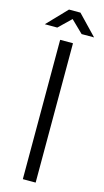

<svg xmlns="http://www.w3.org/2000/svg" viewBox="-166 -994 561 1038"><g transform="rotate(15 115.0 -475.0)"><path d="M150.9 -779.8V0H79.1V-779.8ZM46.9 -839.8H-22.9L83 -950.2H147L252.9 -839.8H183.1L115.2 -905.8Z"/></g></svg>

Font: Cooper Hewitt
Style: Book
Weight: 705
Designer: Village Type and Design LLC
Foundry: Cooper Hewitt Smithsonian Design Museum
Version: 1.000